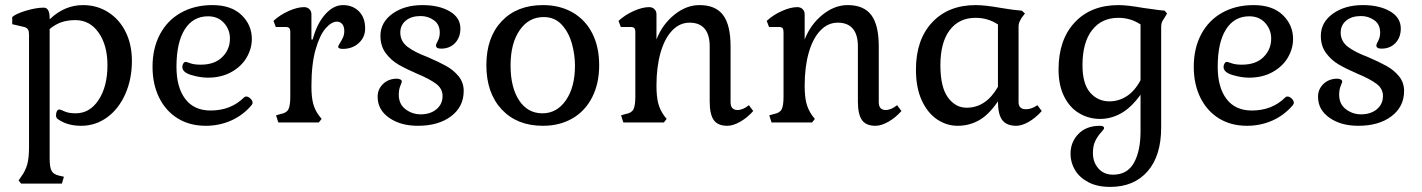

<svg xmlns="http://www.w3.org/2000/svg" viewBox="-20 -481 5583 754"><path d="M53 228 63 213Q80 190 87 164.5Q94 139 94 96V-345Q94 -358 90 -365Q86 -372 75 -375L28 -386V-414Q42 -427 82 -439Q122 -451 152 -451Q175 -451 175 -409V-405Q233 -461 306 -461Q361 -461 405 -433Q449 -405 473.5 -355.5Q498 -306 498 -242Q498 -170 472 -111.5Q446 -53 400.5 -20Q355 13 299 13Q245 13 209 -12Q200 -17 200 -28Q200 -38 203.5 -44.5Q207 -51 214 -51Q217 -51 233.5 -43.5Q250 -36 277 -36Q333 -36 367.5 -89Q402 -142 402 -225Q402 -303 367.5 -352.5Q333 -402 276 -402Q246 -402 222 -394Q198 -386 175 -367V141Q175 176 182.5 190Q190 204 213 209L231 213L223 240H63Z M579 -219Q579 -291 608 -346Q637 -401 690.5 -431Q744 -461 814 -461Q888 -461 928.5 -422Q969 -383 969 -328Q969 -290 948.5 -255Q928 -220 888.5 -198Q849 -176 796 -176Q766 -176 731 -186.5Q696 -197 696 -218Q696 -226 700 -232Q704 -238 709 -238Q712 -238 727.5 -232.5Q743 -227 768 -227Q823 -227 853 -257Q883 -287 883 -329Q883 -365 859.5 -391Q836 -417 797 -417Q738 -417 705.5 -365.5Q673 -314 673 -219Q673 -138 707.5 -92.5Q742 -47 807 -47Q887 -47 939 -99Q942 -102 947 -102Q955 -102 963.5 -94Q972 -86 972 -77Q972 -74 970 -71.5Q968 -69 968 -68Q934 -28 887.5 -7.5Q841 13 788 13Q725 13 678 -16Q631 -45 605 -97.5Q579 -150 579 -219Z M1064 -28 1081 -33Q1105 -37 1112.5 -51.5Q1120 -66 1120 -101V-355Q1120 -366 1116 -370.5Q1112 -375 1102 -375H1063L1054 -399Q1080 -423 1114 -438Q1148 -453 1174 -453Q1187 -453 1195 -445Q1203 -437 1203 -425V-326H1208Q1224 -387 1256.5 -424Q1289 -461 1327 -461Q1365 -461 1389.5 -436.5Q1414 -412 1414 -369Q1414 -335 1389 -312Q1364 -289 1326 -289Q1308 -289 1308 -298Q1308 -301 1315 -312Q1322 -323 1327 -334Q1332 -345 1332 -360Q1332 -377 1324 -386.5Q1316 -396 1303 -396Q1282 -396 1259 -370Q1236 -344 1219.5 -287Q1203 -230 1203 -142Q1203 -101 1209.5 -75.5Q1216 -50 1232 -28L1243 -14L1232 0H1073Z M1463 -101Q1463 -131 1484.5 -151.5Q1506 -172 1539 -172Q1546 -172 1552 -169Q1558 -166 1558 -161Q1558 -158 1552 -143.5Q1546 -129 1546 -109Q1546 -72 1572.5 -52Q1599 -32 1632 -32Q1670 -32 1694 -52Q1718 -72 1718 -104Q1718 -133 1692.5 -152Q1667 -171 1619 -191Q1575 -210 1545.5 -227Q1516 -244 1495 -272Q1474 -300 1474 -340Q1474 -393 1521 -427Q1568 -461 1639 -461Q1704 -461 1746 -436.5Q1788 -412 1788 -369Q1788 -334 1767 -312Q1746 -290 1712 -290Q1692 -290 1692 -303Q1692 -307 1699.5 -321Q1707 -335 1707 -353Q1707 -385 1684 -401.5Q1661 -418 1632 -418Q1595 -418 1573.5 -400Q1552 -382 1552 -353Q1552 -319 1580 -297.5Q1608 -276 1659 -257Q1703 -238 1732 -222Q1761 -206 1781 -181.5Q1801 -157 1801 -124Q1801 -62 1751.5 -24.5Q1702 13 1621 13Q1553 13 1508 -18.5Q1463 -50 1463 -101Z M1890 -225Q1890 -334 1950 -397.5Q2010 -461 2112 -461Q2179 -461 2229 -432Q2279 -403 2306 -350Q2333 -297 2333 -225Q2333 -153 2305.5 -99Q2278 -45 2228 -16Q2178 13 2112 13Q2010 13 1950 -51.5Q1890 -116 1890 -225ZM2238 -223Q2238 -266 2226 -309.5Q2214 -353 2186.5 -383.5Q2159 -414 2115 -414Q2056 -414 2020.5 -362Q1985 -310 1985 -224Q1985 -138 2018.5 -87Q2052 -36 2110 -36Q2167 -36 2202.5 -87.5Q2238 -139 2238 -223Z M2767 -83V-299Q2767 -345 2747 -368.5Q2727 -392 2688 -392Q2649 -392 2619.5 -361Q2590 -330 2574 -274Q2558 -218 2558 -145Q2558 -103 2564.5 -77Q2571 -51 2587 -28L2598 -14L2587 0H2428L2419 -28L2436 -33Q2460 -37 2467.5 -51.5Q2475 -66 2475 -101V-355Q2475 -366 2471 -370.5Q2467 -375 2457 -375H2418L2409 -399Q2435 -423 2469 -438Q2503 -453 2529 -453Q2542 -453 2550 -445Q2558 -437 2558 -425V-326Q2581 -385 2628 -423Q2675 -461 2727 -461Q2790 -461 2819.5 -422Q2849 -383 2849 -299V-80Q2849 -49 2876 -49Q2898 -49 2921 -68L2938 -45Q2915 -19 2887 -3Q2859 13 2836 13Q2799 13 2783 -9.5Q2767 -32 2767 -83Z M3349 -83V-299Q3349 -345 3329 -368.5Q3309 -392 3270 -392Q3231 -392 3201.5 -361Q3172 -330 3156 -274Q3140 -218 3140 -145Q3140 -103 3146.5 -77Q3153 -51 3169 -28L3180 -14L3169 0H3010L3001 -28L3018 -33Q3042 -37 3049.5 -51.5Q3057 -66 3057 -101V-355Q3057 -366 3053 -370.5Q3049 -375 3039 -375H3000L2991 -399Q3017 -423 3051 -438Q3085 -453 3111 -453Q3124 -453 3132 -445Q3140 -437 3140 -425V-326Q3163 -385 3210 -423Q3257 -461 3309 -461Q3372 -461 3401.5 -422Q3431 -383 3431 -299V-80Q3431 -49 3458 -49Q3480 -49 3503 -68L3520 -45Q3497 -19 3469 -3Q3441 13 3418 13Q3381 13 3365 -9.5Q3349 -32 3349 -83Z M3577 -208Q3577 -325 3640.5 -393Q3704 -461 3812 -461Q3848 -461 3910 -450Q3956 -442 3993 -439L4005 -428L3992 -411Q3985 -399 3982.5 -392.5Q3980 -386 3980 -375V-80Q3980 -52 4009 -52Q4031 -52 4054 -68L4071 -45Q4047 -18 4020 -2.5Q3993 13 3971 13Q3933 13 3916 -9.5Q3899 -32 3899 -83Q3863 -30 3824.5 -8.5Q3786 13 3741 13Q3697 13 3659.5 -12.5Q3622 -38 3599.5 -87.5Q3577 -137 3577 -208ZM3899 -140V-385Q3860 -411 3811 -411Q3746 -411 3709.5 -362.5Q3673 -314 3673 -225Q3673 -139 3702.5 -98.5Q3732 -58 3776 -58Q3852 -58 3899 -140Z M4184 123Q4184 77 4215 45Q4246 13 4300 13Q4308 13 4312 15.5Q4316 18 4316 22Q4316 26 4303.5 39.5Q4291 53 4281.5 72Q4272 91 4272 120Q4272 156 4293.5 180.5Q4315 205 4351 205Q4407 205 4433 158.5Q4459 112 4459 34V-109Q4422 -58 4382.5 -36Q4343 -14 4300 -14Q4256 -14 4218.5 -36Q4181 -58 4159 -102Q4137 -146 4137 -208Q4137 -325 4200.5 -393Q4264 -461 4373 -461Q4407 -461 4469 -450Q4479 -449 4505.5 -445Q4532 -441 4554 -439L4563 -428L4553 -411Q4546 -401 4543 -394Q4540 -387 4540 -375V20Q4540 131 4486.5 192Q4433 253 4340 253Q4289 253 4254 234.5Q4219 216 4201.5 186.5Q4184 157 4184 123ZM4459 -166V-385Q4420 -411 4372 -411Q4306 -411 4268.5 -362.5Q4231 -314 4231 -225Q4231 -152 4261 -117.5Q4291 -83 4337 -83Q4373 -83 4404.5 -103Q4436 -123 4459 -166Z M4668 -219Q4668 -291 4697 -346Q4726 -401 4779.5 -431Q4833 -461 4903 -461Q4977 -461 5017.5 -422Q5058 -383 5058 -328Q5058 -290 5037.5 -255Q5017 -220 4977.5 -198Q4938 -176 4885 -176Q4855 -176 4820 -186.5Q4785 -197 4785 -218Q4785 -226 4789 -232Q4793 -238 4798 -238Q4801 -238 4816.5 -232.5Q4832 -227 4857 -227Q4912 -227 4942 -257Q4972 -287 4972 -329Q4972 -365 4948.5 -391Q4925 -417 4886 -417Q4827 -417 4794.5 -365.5Q4762 -314 4762 -219Q4762 -138 4796.5 -92.5Q4831 -47 4896 -47Q4976 -47 5028 -99Q5031 -102 5036 -102Q5044 -102 5052.5 -94Q5061 -86 5061 -77Q5061 -74 5059 -71.5Q5057 -69 5057 -68Q5023 -28 4976.5 -7.5Q4930 13 4877 13Q4814 13 4767 -16Q4720 -45 4694 -97.5Q4668 -150 4668 -219Z M5156 -101Q5156 -131 5177.5 -151.5Q5199 -172 5232 -172Q5239 -172 5245 -169Q5251 -166 5251 -161Q5251 -158 5245 -143.5Q5239 -129 5239 -109Q5239 -72 5265.5 -52Q5292 -32 5325 -32Q5363 -32 5387 -52Q5411 -72 5411 -104Q5411 -133 5385.5 -152Q5360 -171 5312 -191Q5268 -210 5238.5 -227Q5209 -244 5188 -272Q5167 -300 5167 -340Q5167 -393 5214 -427Q5261 -461 5332 -461Q5397 -461 5439 -436.5Q5481 -412 5481 -369Q5481 -334 5460 -312Q5439 -290 5405 -290Q5385 -290 5385 -303Q5385 -307 5392.5 -321Q5400 -335 5400 -353Q5400 -385 5377 -401.5Q5354 -418 5325 -418Q5288 -418 5266.5 -400Q5245 -382 5245 -353Q5245 -319 5273 -297.5Q5301 -276 5352 -257Q5396 -238 5425 -222Q5454 -206 5474 -181.5Q5494 -157 5494 -124Q5494 -62 5444.5 -24.5Q5395 13 5314 13Q5246 13 5201 -18.5Q5156 -50 5156 -101Z"/></svg>

Font: Kurale
Style: Regular
Weight: 400
Designer: Eduardo Rodriguez Tunni
Foundry: Eduardo Rodriguez Tunni
Version: Version 2.000